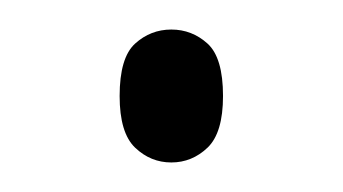

<svg xmlns="http://www.w3.org/2000/svg" viewBox="-20 -104 232 130"><path d="M96 6Q82 6 71.5 -4Q61 -14 61 -39Q61 -65 71.5 -74.5Q82 -84 96 -84Q110 -84 120.5 -74.5Q131 -65 131 -39Q131 -14 120.5 -4Q110 6 96 6Z"/></svg>

Font: Noto Serif Armenian SemiCondensed ExtraLight
Style: Regular
Weight: 200
Width: 4
Designer: Monotype Design Team
Foundry: Monotype Imaging Inc.
Version: Version 2.008; ttfautohint (v1.8.4.7-5d5b)